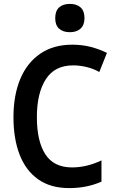

<svg xmlns="http://www.w3.org/2000/svg" viewBox="-20 -954 603 984"><path d="M335 10Q239 10 175.5 -35Q112 -80 80.5 -161.5Q49 -243 49 -353Q49 -466 84 -549.5Q119 -633 186.5 -679Q254 -725 350 -725Q400 -725 443.5 -714Q487 -703 528 -683L489 -585Q459 -602 423.5 -610.5Q388 -619 355 -619Q260 -619 214.5 -547.5Q169 -476 169 -354Q169 -230 212.5 -163Q256 -96 349 -96Q425 -96 500 -132V-23Q461 -6 420 2Q379 10 335 10ZM338 -789Q303 -789 283 -807Q263 -825 263 -861Q263 -898 283 -916Q303 -934 338 -934Q373 -934 393 -916Q413 -898 413 -861Q413 -826 393 -807.5Q373 -789 338 -789Z"/></svg>

Font: Noto Sans Mono SemiCondensed SemiBold
Style: Regular
Weight: 600
Width: 4
Designer: Monotype Design Team
Foundry: Monotype Imaging Inc.
Version: Version 2.014; ttfautohint (v1.8.4.7-5d5b)